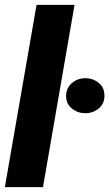

<svg xmlns="http://www.w3.org/2000/svg" viewBox="-22 -770 450 790"><path d="M284.7 -750 154.8 0H-2L128.4 -750ZM250 -373.5Q249.5 -406.7 272.7 -427.2Q295.9 -447.8 327.6 -448.2Q358.9 -448.7 383.1 -429.9Q407.2 -411.1 407.7 -378.4Q408.7 -345.2 385.5 -325Q362.3 -304.7 330.1 -304.2Q299.3 -303.7 275.1 -322.3Q251 -340.8 250 -373.5Z"/></svg>

Font: Roboto Condensed Black
Style: Italic
Weight: 900
Italic angle: -12°
Designer: Christian Robertson
Foundry: Google
Version: Version 3.008; 2023